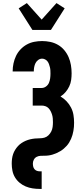

<svg xmlns="http://www.w3.org/2000/svg" viewBox="-20 -1009 540 1244"><path d="M190 -815 101 -955 154 -989 250 -882 346 -989 399 -955 310 -815ZM237 215Q214 215 191 211.5Q168 208 146.5 199Q125 190 107 175Q89 160 77 140Q65 120 60.5 97Q56 74 56 51Q56 35 58 19.5Q60 4 65 -10.5Q70 -25 78 -38Q86 -51 96.5 -62.5Q107 -74 120 -82.5Q133 -91 147 -97Q161 -103 176 -106.5Q191 -110 206.5 -111.5Q222 -113 237.5 -113Q253 -113 267.5 -117Q282 -121 293.5 -132Q305 -143 312 -157Q319 -171 321 -186.5Q323 -202 323 -217Q323 -229 322 -241.5Q321 -254 317.5 -265.5Q314 -277 308.5 -288Q303 -299 294.5 -308Q286 -317 274 -321Q262 -325 250 -325H192V-439H250Q265 -439 278 -448.5Q291 -458 297 -472Q303 -486 305 -501.5Q307 -517 307 -532Q307 -542 306.5 -552.5Q306 -563 303.5 -573Q301 -583 297.5 -593Q294 -603 288 -611Q282 -619 272.5 -624Q263 -629 253 -629Q239 -629 227.5 -620.5Q216 -612 210 -600Q204 -588 201.5 -574Q199 -560 199 -547V-546H62V-547Q62 -573 67.5 -598.5Q73 -624 84 -647Q95 -670 113 -689Q131 -708 153.5 -720.5Q176 -733 201.5 -738Q227 -743 253 -743Q279 -743 305.5 -737.5Q332 -732 355.5 -718.5Q379 -705 396.5 -684Q414 -663 424.5 -638.5Q435 -614 439.5 -587.5Q444 -561 444 -534Q444 -512 441 -490.5Q438 -469 428.5 -449Q419 -429 404.5 -412Q390 -395 372 -384Q394 -371 411.5 -352.5Q429 -334 440.5 -311.5Q452 -289 456 -264Q460 -239 460 -214Q460 -200 459 -187Q458 -174 455.5 -160.5Q453 -147 449.5 -134.5Q446 -122 440.5 -109.5Q435 -97 428 -85.5Q421 -74 412 -64Q403 -54 393 -45.5Q383 -37 371.5 -30Q360 -23 347.5 -17.5Q335 -12 322.5 -8Q310 -4 296.5 -2Q283 0 270 0Q257 0 243.5 0.5Q230 1 218 7Q206 13 199.5 25Q193 37 193 50Q193 60 195 69.5Q197 79 203 86.5Q209 94 218 97.5Q227 101 237 101H250V215Z"/></svg>

Font: Iosevka Curly Heavy
Style: Regular
Weight: 900
Monospace: yes
Designer: Belleve Invis
Foundry: Belleve Invis
Version: Version 22.1.2; ttfautohint (v1.8.4)